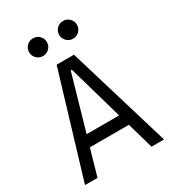

<svg xmlns="http://www.w3.org/2000/svg" viewBox="-212 -1010 1010 1124"><g transform="rotate(-30 293.0 -448.0)"><path d="M25.9 0 234.4 -693.4H351.6L560.1 0H475.6L424.8 -177.2H161.1L110.4 0ZM183.1 -253.4H402.8L296.9 -623H289.1ZM191.4 -776.9Q166.5 -776.9 148.9 -794.4Q131.3 -812 131.3 -836.9Q131.3 -861.8 148.9 -879.2Q166.5 -896.5 191.4 -896.5Q216.3 -896.5 233.9 -879.2Q251.5 -861.8 251.5 -836.9Q251.5 -812 233.9 -794.4Q216.3 -776.9 191.4 -776.9ZM394.5 -776.9Q369.6 -776.9 352.1 -794.4Q334.5 -812 334.5 -836.9Q334.5 -861.8 352.1 -879.2Q369.6 -896.5 394.5 -896.5Q419.4 -896.5 437 -879.2Q454.6 -861.8 454.6 -836.9Q454.6 -812 437 -794.4Q419.4 -776.9 394.5 -776.9Z"/></g></svg>

Font: Cascadia Code PL SemiLight
Style: Regular
Weight: 350
Monospace: yes
Designer: Aaron Bell
Foundry: Saja Typeworks
Version: Version 2404.023; ttfautohint (v1.8.4)